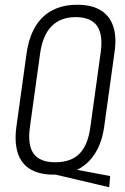

<svg xmlns="http://www.w3.org/2000/svg" viewBox="-20 -727 527 807"><path d="M188 1 205 -32 443 13 439 60ZM205 7Q145 7 107 -16Q69 -39 54.5 -84.5Q40 -130 49 -195L92 -505Q102 -571 129 -616Q156 -661 200.5 -684Q245 -707 305 -707Q365 -707 403 -684Q441 -661 456 -616Q471 -571 461 -505L418 -195Q409 -130 381 -84.5Q353 -39 309 -16Q265 7 205 7ZM212 -45Q278 -45 314 -81Q350 -117 360 -195L403 -505Q414 -581 388 -618Q362 -655 298 -655Q235 -655 197.5 -617.5Q160 -580 149 -505L106 -195Q95 -118 121 -81.5Q147 -45 212 -45Z"/></svg>

Font: Pathway Extreme Condensed Thin
Style: Italic
Weight: 250
Width: 3
Italic angle: -8°
Version: Version 1.001;gftools[0.9.26]